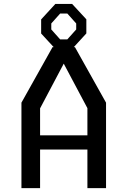

<svg xmlns="http://www.w3.org/2000/svg" viewBox="-20 -974 660 994"><path d="M91 0H187.5V-200H432.5V0H529V-442.5L368 -730H362L427 -801V-874L353.5 -953.5H266.5L193 -873.5V-800.5L258 -730H252L91 -442.5ZM245.5 -821.5V-852.5L291.5 -904H328.5L374.5 -852.5V-821.5L328.5 -770H291.5ZM187.5 -413 310 -644.5 432.5 -414V-273.5H187.5Z"/></svg>

Font: FontWithASyntaxHighlighterNightOwl
Style: Regular
Weight: 400
Designer: Riley Cran & the Lettermatic Team
Foundry: Lettermatic
Version: Version 1.000 (FontWithASyntaxHighlighterNightOwl)